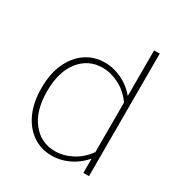

<svg xmlns="http://www.w3.org/2000/svg" viewBox="-156 -764 834 882"><g transform="rotate(30 261.0 -323.0)"><path d="M438 0V-649.9H408.2V0ZM46.4 -242.2Q46.4 -166.5 71.5 -111.1Q96.7 -55.7 140.9 -25.6Q185.1 4.4 241.7 4.4Q292 4.4 340.1 -20.8Q388.2 -45.9 423.8 -96.2L408.2 -110.4Q377.4 -66.9 333.3 -43.9Q289.1 -21 244.1 -21Q169.9 -21 123 -79.8Q76.2 -138.7 76.2 -242.2Q76.2 -345.7 123 -404.3Q169.9 -462.9 244.1 -462.9Q289.1 -462.9 333.3 -439.9Q377.4 -417 408.2 -373.5L423.8 -387.7Q388.2 -438.5 340.1 -463.6Q292 -488.8 241.7 -488.8Q185.1 -488.8 140.9 -458.5Q96.7 -428.2 71.5 -373Q46.4 -317.9 46.4 -242.2Z"/></g></svg>

Font: Estedad-FD-VF Thin
Style: Regular
Weight: 100
Designer: Amin Abedi
Version: Version 5.0